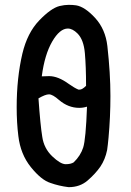

<svg xmlns="http://www.w3.org/2000/svg" viewBox="-20 -772 540 792"><path d="M48.8 -330.1Q48.8 -450.2 72.3 -550.8Q92.8 -636.7 141.6 -687.5Q190.4 -738.3 225.6 -747.1Q246.1 -752 263.2 -752Q280.3 -752 293.9 -750Q330.1 -744.1 372.6 -697.8Q415 -651.4 422.9 -582Q435.5 -469.7 435.5 -376Q435.5 -289.1 427.7 -204.1Q424.8 -172.9 421.9 -153.3Q414.1 -114.3 393.6 -84Q373 -54.7 341.3 -27.3Q309.6 0 263.7 0H262.7Q222.7 -4.9 187.5 -17.6Q150.4 -29.3 107.4 -82.5Q64.5 -135.7 55.7 -210.9Q48.8 -265.6 48.8 -330.1ZM223.6 -359.4Q197.3 -382.8 182.1 -382.8Q167 -382.8 138.7 -366.2Q146.5 -254.9 154.3 -208Q161.1 -160.2 195.3 -127.4Q229.5 -94.7 251 -94.7Q272.5 -94.7 284.2 -102.5Q312.5 -129.9 323.2 -163.6Q334 -197.3 338.9 -332Q323.2 -327.1 306.6 -327.1Q261.7 -327.1 223.6 -359.4ZM308.6 -402.3Q319.3 -402.3 335 -418Q335 -497.1 330.1 -552.7Q325.2 -608.4 299.8 -633.8Q279.3 -654.3 259.8 -654.3Q226.6 -654.3 195.3 -600.6Q164.1 -546.9 152.3 -457Q166 -458 182.6 -458Q219.7 -458 263.7 -425.8Q287.1 -409.2 303.7 -402.3Q306.6 -402.3 308.6 -402.3Z"/></svg>

Font: JasonHandwriting2
Style: SemiBold
Weight: 600
Version: Version 1.04.7